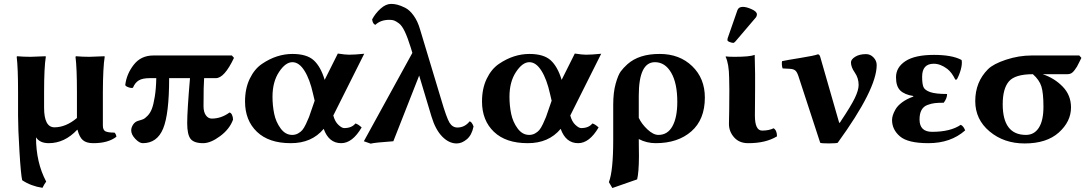

<svg xmlns="http://www.w3.org/2000/svg" viewBox="-20 -718 5536 976"><path d="M204.1 -248V-170.9Q204.1 -70.8 256.8 -70.8Q314.9 -70.8 371.1 -118.2V-250Q371.1 -373 363.8 -429.2L366.2 -432.1Q400.4 -429.2 434.1 -429.2Q434.1 -429.2 511.2 -432.1L512.2 -429.2Q503.4 -376 502.9 -249V-80.1Q502.9 -57.1 515.9 -50.5Q528.8 -43.9 562 -43.9Q569.8 -37.1 571.8 -22.9Q528.8 10.3 453.1 9.8Q419.9 9.8 401.9 -5.1Q383.8 -20 374 -58.1H372.1Q308.1 9.8 228 9.8Q182.1 9.8 163.1 -20Q163.1 107.9 214.8 205.1Q207 214.8 195.8 236.8Q137.7 228 92.8 198.2Q85.9 168.5 78.9 51.8Q71.8 -64.9 71.8 -129.9V-249Q71.8 -373 64.9 -429.2L66.9 -432.1Q101.1 -429.2 134.8 -429.2L211.9 -432.1L212.9 -429.2Q204.1 -376 204.1 -248Z M1158.7 -436 1169.4 -423.8Q1120.6 -320.8 1077.6 -320.8H1017.6Q1014.6 -284.7 1014.6 -178.2Q1014.6 -148.4 1026.6 -131.8Q1038.6 -115.2 1056.6 -115.2Q1104.5 -115.2 1146.5 -146Q1154.3 -145 1159.4 -134Q1164.6 -123 1164.6 -109.9Q1147.5 -62 1099.1 -26.1Q1050.8 9.8 1012.7 9.8Q965.8 9.8 948.7 -12.2Q931.6 -34.2 931.6 -91.8Q931.6 -154.8 945.8 -320.8H839.8Q839.8 -138.7 809.3 -64.5Q778.8 9.8 705.6 9.8Q688.5 9.8 667.7 -12.2Q647 -34.2 647 -55.2Q647 -70.3 657 -85.2Q667 -100.1 684.6 -104.5Q699.2 -108.4 708.3 -112.3Q717.3 -116.2 730.7 -130.1Q744.1 -144 752.2 -165.3Q760.3 -186.5 766.8 -226.6Q773.4 -266.6 774.4 -320.8H741.7Q704.6 -320.8 685.5 -309.3Q666.5 -297.9 655.8 -272Q647.9 -269 632.8 -274.4Q617.7 -279.8 616.7 -286.1Q623.5 -342.3 660.2 -389.2Q696.8 -436 759.8 -436Z M1579.6 -206.1 1571.3 -241.2Q1555.2 -314.5 1527.8 -358.2Q1500.5 -401.9 1466.3 -401.9Q1431.2 -401.9 1398.2 -351.8Q1365.2 -301.8 1365.2 -226.1Q1365.2 -181.2 1373.8 -139.6Q1382.3 -98.1 1406.5 -65.2Q1430.7 -32.2 1465.3 -32.2Q1481.4 -32.2 1494.9 -39.6Q1508.3 -46.9 1516.8 -56.9Q1525.4 -66.9 1535.4 -87.9Q1545.4 -108.9 1551 -123.5Q1556.6 -138.2 1566.4 -168ZM1466.3 -443.8Q1539.6 -443.8 1575 -411.4Q1610.4 -378.9 1630.4 -312L1697.3 -445.8Q1735.4 -439.9 1754.4 -439.9Q1783.2 -439.9 1831.5 -444.8L1674.3 -130.9Q1682.6 -99.6 1700.2 -83.3Q1717.8 -66.9 1729.5 -66.9Q1768.1 -66.9 1786.6 -90.3Q1798.8 -87.9 1818.4 -70.3Q1771.5 9.8 1714.4 9.8Q1651.4 9.8 1625.5 -63Q1564.5 10.3 1457.5 9.8Q1346.7 9.8 1286.1 -48.1Q1225.6 -106 1225.6 -202.1Q1225.6 -268.1 1249.5 -317.6Q1273.4 -367.2 1311.5 -393.1Q1349.6 -418.9 1388.4 -431.4Q1427.2 -443.8 1466.3 -443.8Z M2387.2 -75.2Q2378.4 -31.2 2353 -10Q2327.6 11.2 2301.3 11.2Q2262.2 11.2 2227.8 -23.9Q2193.4 -59.1 2173.3 -126L2110.8 -334L1979.5 0Q1883.3 6.8 1864.3 12.2L1829.6 0L2076.2 -449.2L2067.4 -478Q2052.2 -526.9 2037.8 -557.4Q2023.4 -587.9 2007.8 -599.4Q1992.2 -610.8 1982.9 -614Q1973.6 -617.2 1959.5 -617.2Q1914.6 -617.2 1888.2 -591.8Q1875 -595.7 1871.6 -619.1Q1887.7 -649.9 1914.6 -674.1Q1941.4 -698.2 1968.3 -698.2Q1983.4 -698.2 2000 -694.1Q2016.6 -689.9 2039.6 -678.5Q2062.5 -667 2083 -638.4Q2103.5 -609.9 2115.2 -568.8L2222.2 -213.9Q2250 -118.7 2265.1 -94.2Q2280.3 -69.8 2305.2 -69.8Q2342.3 -69.8 2367.2 -101.1Q2378.4 -99.1 2387.2 -75.2Z M2784.2 -206.1 2775.9 -241.2Q2759.8 -314.5 2732.4 -358.2Q2705.1 -401.9 2670.9 -401.9Q2635.7 -401.9 2602.8 -351.8Q2569.8 -301.8 2569.8 -226.1Q2569.8 -181.2 2578.4 -139.6Q2586.9 -98.1 2611.1 -65.2Q2635.3 -32.2 2669.9 -32.2Q2686 -32.2 2699.5 -39.6Q2712.9 -46.9 2721.4 -56.9Q2730 -66.9 2740 -87.9Q2750 -108.9 2755.6 -123.5Q2761.2 -138.2 2771 -168ZM2670.9 -443.8Q2744.1 -443.8 2779.5 -411.4Q2814.9 -378.9 2835 -312L2901.9 -445.8Q2939.9 -439.9 2959 -439.9Q2987.8 -439.9 3036.1 -444.8L2878.9 -130.9Q2887.2 -99.6 2904.8 -83.3Q2922.4 -66.9 2934.1 -66.9Q2972.7 -66.9 2991.2 -90.3Q3003.4 -87.9 3022.9 -70.3Q2976.1 9.8 2918.9 9.8Q2856 9.8 2830.1 -63Q2769 10.3 2662.1 9.8Q2551.3 9.8 2490.7 -48.1Q2430.2 -106 2430.2 -202.1Q2430.2 -268.1 2454.1 -317.6Q2478 -367.2 2516.1 -393.1Q2554.2 -418.9 2593 -431.4Q2631.8 -443.8 2670.9 -443.8Z M3422.9 -200.2Q3422.9 -295.4 3391.8 -348.6Q3360.8 -401.9 3309.1 -401.9Q3227.1 -401.9 3227.1 -231.9V-119.1Q3241.2 -88.4 3271 -60.3Q3300.8 -32.2 3327.1 -32.2Q3374 -32.2 3398.4 -76.7Q3422.9 -121.1 3422.9 -200.2ZM3218.8 193.8 3092.8 237.8 3075.2 208Q3097.2 150.9 3097.2 -6.8V-186Q3097.2 -248 3109.6 -292.5Q3122.1 -336.9 3135.5 -355Q3148.9 -373 3168.9 -391.1Q3228 -444.3 3334 -443.8Q3434.1 -443.8 3498.5 -381.8Q3563 -319.8 3563 -222.2Q3563 -110.4 3494.4 -50.3Q3425.8 9.8 3313 9.8Q3267.1 9.8 3227.1 -11.2Q3227.1 2.9 3227.5 32.5Q3228 62 3228 77.1Q3227.5 158.7 3218.8 193.8Z M3756.3 -683.1Q3774.4 -683.1 3801 -671.1Q3827.6 -659.2 3827.6 -645Q3827.6 -636.2 3822.8 -629.9L3718.8 -507.8Q3711.9 -500 3707.5 -500Q3700.7 -500 3689.2 -504.4Q3677.7 -508.8 3677.7 -514.2Q3677.7 -520 3678.7 -522.9L3728.5 -666Q3734.4 -683.1 3756.3 -683.1ZM3687.5 -261.2 3686.5 -321.8Q3685.5 -395 3668.5 -429.2L3670.4 -431.2Q3682.6 -429.2 3714.4 -429.2Q3791.5 -429.2 3816.4 -439Q3818.4 -375 3818.4 -342.8V-272Q3818.4 -238.3 3817.9 -190.4Q3817.4 -142.6 3817.4 -130.9Q3817.4 -53.7 3854.5 -54.2Q3888.7 -54.2 3912.6 -65.9Q3929.7 -55.2 3929.7 -24.9Q3871.6 10.3 3782.7 9.8Q3737.8 9.8 3711.7 -19.8Q3685.5 -49.3 3685.5 -87.9Q3685.5 -92.8 3686.8 -159.4Q3688 -226.1 3687.5 -261.2Z M4038.6 -331.1Q4031.7 -352.1 4022.7 -359.6Q4013.7 -367.2 3995.6 -368.2L3958.5 -370.1Q3955.6 -376 3954.6 -388.4Q3953.6 -400.9 3955.6 -407.2Q3977.5 -412.1 4049.1 -423.6Q4120.6 -435.1 4137.7 -441.9Q4145.5 -441.9 4149.4 -429.2L4244.6 -98.1Q4246.6 -92.8 4247.6 -92.8Q4248.5 -92.8 4252 -98.1Q4253.4 -100.1 4253.9 -101.6Q4306.2 -179.7 4325.4 -219.7Q4344.7 -259.8 4344.7 -286.1Q4344.7 -321.3 4325.2 -349.1Q4305.7 -377 4305.7 -400.9Q4305.7 -416 4327.1 -429.4Q4348.6 -442.9 4382.3 -442.9Q4404.3 -442.9 4420.4 -426Q4436.5 -409.2 4436.5 -387.2Q4436.5 -265.1 4238.3 7.8Q4231.4 10.7 4194.1 11Q4156.7 11.2 4149.4 7.8Z M4726.6 -394Q4667.5 -394 4667.5 -328.1Q4667.5 -292 4674.1 -275.9Q4680.7 -259.8 4708 -250Q4735.4 -240.2 4794.4 -240.2Q4794.4 -218.3 4777.3 -195.8Q4749.5 -195.8 4731.9 -193.8Q4714.4 -191.9 4694.3 -184.3Q4674.3 -176.8 4664.3 -158.4Q4654.3 -140.1 4654.3 -110.8Q4654.3 -47.9 4718.3 -47.9Q4811.5 -47.9 4863.8 -83.5Q4877.9 -77.1 4886.2 -55.2Q4813 9.8 4699.2 9.8Q4595.2 9.8 4554.9 -24.7Q4514.6 -59.1 4514.6 -107.9Q4514.6 -119.1 4518.6 -132.1Q4522.5 -145 4532.5 -162.6Q4542.5 -180.2 4565.4 -197.5Q4588.4 -214.8 4622.6 -227.1V-230Q4578.6 -236.8 4556.6 -257.8Q4534.7 -278.8 4534.7 -325.2Q4534.7 -376 4583 -407.5Q4631.3 -439 4727.5 -439Q4818.4 -439 4866.2 -414.1L4868.7 -411.1Q4871.6 -391.6 4864 -364Q4856.4 -336.4 4843.8 -314L4836.4 -313Q4817.9 -350.6 4795.4 -367.7Q4760.7 -394 4726.6 -394Z M5406.2 -340.8H5280.3Q5340.3 -320.8 5382.3 -277.3Q5424.3 -233.9 5424.3 -171.9Q5424.3 -100.1 5362.3 -44.4Q5300.3 11.2 5188.5 11.2Q5083.5 11.2 5010.5 -49.8Q4937.5 -110.8 4937.5 -204.1Q4937.5 -301.3 5002.4 -366.2Q5029.3 -393.1 5094.2 -414.6Q5159.2 -436 5225.1 -436H5466.3L5477.1 -423.8Q5474.1 -418.9 5466.8 -403.1Q5459.5 -387.2 5454.8 -379.6Q5450.2 -372.1 5442.1 -361.1Q5434.1 -350.1 5425.8 -345.5Q5417.5 -340.8 5406.2 -340.8ZM5195.3 -32.2Q5237.3 -32.2 5260.7 -68.6Q5284.2 -105 5284.2 -175Q5284.2 -245.1 5273.7 -278.6Q5263.2 -312 5230.5 -340.8Q5139.6 -340.8 5108.4 -304Q5077.1 -267.1 5077.1 -188Q5077.1 -32.2 5195.3 -32.2Z"/></svg>

Font: Linux Biolinum
Style: Bold
Weight: 700
Designer: Philipp H. Poll
Foundry: Philipp H. Poll
Version: Version 1.3.2 ; ttfautohint (v0.9)